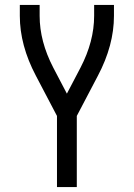

<svg xmlns="http://www.w3.org/2000/svg" viewBox="-20 -550 540 775"><path d="M210 205V-82L125 -244Q60 -367 60 -486V-530H140V-486Q140 -383 195 -277L250 -172L305 -277Q360 -383 360 -486V-530H440V-486Q440 -367 375 -244L290 -82V205Z"/></svg>

Font: Iosevka SS08
Style: Regular
Weight: 400
Monospace: yes
Designer: Belleve Invis
Foundry: Belleve Invis
Version: 2.1.0; ttfautohint (v1.8.2)